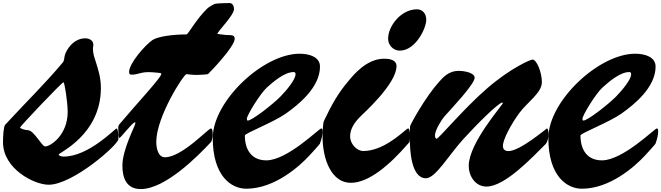

<svg xmlns="http://www.w3.org/2000/svg" viewBox="-20 -1197 4384 1273"><path d="M279.8 -226.1C256.3 -226.1 205.6 -334 164.1 -334C149.9 -334 112.8 -344.2 112.8 -351.6C112.8 -358.4 390.1 -651.9 401.4 -651.9C406.7 -651.9 428.7 -527.3 428.7 -454.1C428.2 -300.3 314 -226.1 279.8 -226.1ZM0 -253.4C0 -78.1 205.6 27.8 302.7 27.8C462.9 27.8 765.1 -237.8 765.1 -274.9C765.1 -302.7 762.7 -345.2 752.9 -345.2C742.7 -345.2 568.4 -158.7 401.4 -158.7C384.3 -158.7 368.7 -166.5 368.7 -171.9C368.7 -184.6 648.9 -301.8 648.9 -613.8C648.9 -681.6 631.8 -734.4 614.7 -788.6C604 -821.8 596.2 -842.3 596.2 -877C596.2 -885.7 599.1 -890.1 599.1 -898.4C599.1 -926.3 576.7 -942.9 544.9 -942.9C468.3 -942.9 418.9 -868.7 408.7 -826.7C405.3 -811 405.8 -794.4 397.5 -784.2C272.5 -635.3 163.1 -531.2 14.2 -369.6C2.9 -357.4 0 -289.6 0 -253.4Z M771.5 -282.2C780.3 -282.2 857.9 -386.2 875 -386.2C877.4 -386.2 877.4 -382.8 877.4 -379.4C877.4 -363.8 791.5 -208 791.5 -98.1C791.5 -21.5 815.9 56.6 913.1 56.6C1074.2 56.6 1287.6 -157.2 1379.9 -256.3C1383.8 -260.7 1390.1 -286.1 1390.1 -307.6C1390.1 -325.2 1388.7 -345.2 1378.4 -345.2C1360.4 -345.2 1186.5 -154.3 1073.7 -154.3C1029.3 -154.3 1016.1 -212.4 1016.1 -256.8C1016.6 -422.9 1198.2 -705.6 1216.8 -705.6C1220.7 -705.6 1247.1 -700.2 1286.6 -700.2C1310.5 -700.2 1356 -703.6 1359.4 -706.1C1368.7 -713.9 1536.1 -887.2 1536.1 -939.9C1536.1 -960.9 1522.5 -964.4 1497.1 -964.4C1467.3 -964.4 1450.2 -969.2 1420.9 -972.2C1427.7 -995.1 1531.7 -1094.7 1531.7 -1138.7C1531.7 -1155.8 1521.5 -1176.8 1502.4 -1176.8C1464.8 -1176.8 1419.4 -1174.8 1405.3 -1171.4C1395 -1168.5 1364.3 -1149.9 1357.9 -1144C1282.7 -1073.2 1227.5 -968.8 1216.8 -968.8C1127.9 -968.8 1026.9 -955.6 991.2 -931.6C941.4 -897.9 835.9 -776.9 835.9 -719.7C835.9 -702.6 844.7 -702.1 856 -702.1C893.6 -702.1 909.7 -718.8 964.8 -718.8C995.6 -718.8 1040.5 -712.9 1043 -712.9C1045.4 -712.9 1049.8 -709.5 1049.8 -707C1049.8 -683.1 877.9 -500 772 -373.5C765.6 -365.7 764.2 -358.4 764.2 -349.6C764.2 -344.2 764.6 -338.4 764.6 -331.5C764.6 -316.9 765.1 -282.2 771.5 -282.2Z M1622.6 -397.5C1617.7 -397.5 1616.7 -404.3 1616.7 -409.2C1616.7 -433.1 1706.5 -578.1 1749.5 -616.7C1789.6 -652.8 1865.7 -719.2 1926.3 -719.2C1936 -719.2 1939.5 -714.4 1939.5 -705.1C1939.5 -668.5 1877.9 -596.2 1838.9 -556.2C1787.6 -504.4 1650.9 -397.5 1622.6 -397.5ZM1390.6 -282.2C1390.6 -27.8 1514.6 54.2 1612.8 54.2C1800.8 54.2 1965.3 -94.7 2029.8 -164.1C2051.8 -187.5 2098.6 -239.3 2101.1 -244.6C2112.3 -276.4 2118.7 -300.3 2118.7 -330.1C2118.7 -339.4 2116.2 -345.2 2109.4 -345.2C2095.7 -345.2 1884.8 -133.8 1746.1 -133.8C1647.5 -133.8 1603.5 -204.6 1603.5 -298.8C1603.5 -313.5 1793.5 -386.2 1874.5 -443.4C1960.9 -504.4 2101.6 -618.2 2101.6 -755.4C2101.6 -817.9 2034.7 -840.8 1966.3 -840.8C1724.6 -840.8 1390.6 -525.9 1390.6 -282.2Z M2553.2 -940.4C2553.2 -897.9 2587.4 -861.3 2630.4 -861.3C2734.9 -861.3 2806.2 -1009.3 2806.2 -1065.4C2806.2 -1107.9 2780.8 -1135.3 2744.1 -1135.3C2640.1 -1135.3 2553.2 -1025.4 2553.2 -940.4ZM2118.7 -291C2118.7 -140.6 2177.7 15.1 2305.7 15.1C2426.8 15.1 2565.4 -106 2683.1 -241.7C2687.5 -247.6 2692.4 -250.5 2694.8 -256.3C2696.3 -260.3 2697.8 -278.8 2697.8 -297.9C2697.8 -320.8 2695.3 -345.2 2687 -345.2C2684.1 -345.2 2680.7 -343.3 2677.7 -341.3C2633.8 -306.2 2516.1 -195.8 2389.2 -195.8C2343.3 -195.8 2301.3 -245.1 2301.3 -292.5C2301.3 -339.8 2327.1 -381.3 2365.7 -420.9C2389.2 -444.8 2608.9 -640.6 2608.9 -758.3C2608.9 -800.3 2564 -807.6 2525.9 -807.6C2410.6 -807.6 2323.7 -699.7 2294.4 -665C2223.6 -582.5 2180.7 -506.8 2127.9 -395.5C2121.6 -381.3 2118.7 -328.1 2118.7 -291Z M3087.9 -98.1C3087.9 -23.9 3135.7 40 3205.1 40C3329.1 40 3509.3 -154.8 3596.2 -240.2C3610.4 -254.4 3616.2 -281.2 3616.2 -310.5C3616.2 -319.8 3615.2 -345.2 3606 -345.2C3602.5 -345.2 3428.7 -195.3 3351.6 -195.3C3319.8 -195.3 3314.5 -214.4 3314.5 -230C3314.5 -273.9 3371.1 -377 3423.3 -447.8C3475.6 -518.6 3572.8 -581.5 3572.8 -651.9C3572.8 -717.8 3538.1 -802.2 3510.7 -802.2C3498.5 -802.2 3369.1 -748.5 3210.9 -612.3C3053.7 -476.1 2888.2 -276.9 2875 -276.9C2867.7 -276.9 2863.8 -289.6 2863.8 -298.8C2863.8 -334 2909.7 -406.7 2926.8 -425.3C2972.7 -476.6 3127 -639.2 3127 -681.6C3127 -712.9 3064.9 -727.1 3019.5 -727.1C2957 -727.1 2919.4 -686.5 2890.1 -653.3C2799.8 -552.7 2703.1 -376.5 2698.7 -359.4C2697.3 -354 2697.3 -290 2697.3 -280.3C2697.3 -207.5 2704.1 -15.1 2804.2 -15.1C2867.2 -15.1 2955.1 -168 3052.2 -274.9C3144.5 -377 3287.1 -517.1 3310.1 -517.1C3311.5 -517.1 3314 -515.1 3314 -513.2C3314 -502 3087.9 -249 3087.9 -98.1Z M3847.7 -397.5C3842.8 -397.5 3841.8 -404.3 3841.8 -409.2C3841.8 -433.1 3931.6 -578.1 3974.6 -616.7C4014.6 -652.8 4090.8 -719.2 4151.4 -719.2C4161.1 -719.2 4164.6 -714.4 4164.6 -705.1C4164.6 -668.5 4103 -596.2 4064 -556.2C4012.7 -504.4 3876 -397.5 3847.7 -397.5ZM3615.7 -282.2C3615.7 -27.8 3739.7 54.2 3837.9 54.2C4025.9 54.2 4190.4 -94.7 4254.9 -164.1C4276.9 -187.5 4323.7 -239.3 4326.2 -244.6C4337.4 -276.4 4343.8 -300.3 4343.8 -330.1C4343.8 -339.4 4341.3 -345.2 4334.5 -345.2C4320.8 -345.2 4109.9 -133.8 3971.2 -133.8C3872.6 -133.8 3828.6 -204.6 3828.6 -298.8C3828.6 -313.5 4018.6 -386.2 4099.6 -443.4C4186 -504.4 4326.7 -618.2 4326.7 -755.4C4326.7 -817.9 4259.8 -840.8 4191.4 -840.8C3949.7 -840.8 3615.7 -525.9 3615.7 -282.2Z"/></svg>

Font: Bodega Script
Style: Medium
Weight: 500
Italic angle: 39.7°
Version: Version 001.000